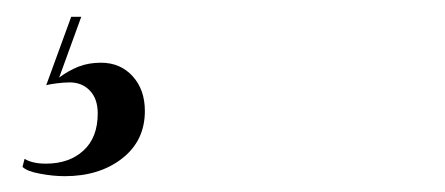

<svg xmlns="http://www.w3.org/2000/svg" viewBox="-20 -16 540 233"><path d="M58.6 197.8Q44.4 197.8 28.6 194.8Q12.7 191.9 7.3 186.5L9.8 176.8Q19.5 182.6 35.6 182.6Q64 182.6 81.3 166.7Q98.6 150.9 98.6 121.6Q98.6 104 89.1 94Q79.6 84 64.5 84Q57.6 84 48.3 85.2Q39.1 86.4 36.1 87.4L66.4 4.4H78.6L51.8 78.1Q63 69.8 75.2 64.9Q87.4 60.1 102.5 60.1Q126 60.1 140.9 76.4Q155.8 92.8 155.8 118.7Q155.8 154.8 128.2 176.3Q100.6 197.8 58.6 197.8Z"/></svg>

Font: Bacasime Antique
Style: Regular
Weight: 400
Designer: The DocRepair Project, Claus Eggers Sørensen
Foundry: Google
Version: Version 2.000